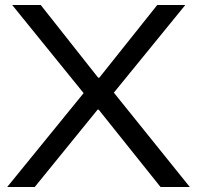

<svg xmlns="http://www.w3.org/2000/svg" viewBox="-20 -749 790 769"><path d="M8.8 0 314.9 -376 28.8 -729H143.1L373 -438H377.9L609.9 -729H722.2L436 -377.9L740.2 0H623L375 -310.1H371.1L119.1 0Z"/></svg>

Font: Lumene Sans Expanded
Style: Regular
Weight: 400
Width: 7
Designer: Deni Anggara
Version: Version 1.003;Glyphs 3.1.2 (3151)